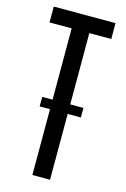

<svg xmlns="http://www.w3.org/2000/svg" viewBox="-122 -857 598 913"><g transform="rotate(15 177.0 -400.0)"><path d="M134 0V-324H83V-371H134V-722H25V-800H329V-722H221V-371H286V-324H221V0Z"/></g></svg>

Font: Big Shoulders Display SemiBold
Style: Regular
Weight: 600
Designer: Patric King
Foundry: XO Type Co
Version: Version 1.000; ttfautohint (v1.8.2)